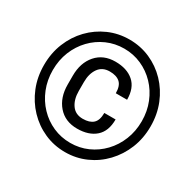

<svg xmlns="http://www.w3.org/2000/svg" viewBox="-157 -896 1101 1081"><g transform="rotate(30 393.0 -355.5)"><path d="M43.9 -356Q43.9 -433.6 70.8 -500Q97.7 -566.4 145.5 -616Q193.4 -665.5 256.1 -693.1Q318.8 -720.7 390.6 -720.7Q462.4 -720.7 525.1 -693.1Q587.9 -665.5 635.5 -616Q683.1 -566.4 710 -500Q736.8 -433.6 736.8 -356Q736.8 -278.3 710 -211.9Q683.1 -145.5 635.5 -95.5Q587.9 -45.4 525.1 -17.6Q462.4 10.3 390.6 10.3Q318.8 10.3 256.1 -17.6Q193.4 -45.4 145.5 -95.5Q97.7 -145.5 70.8 -211.9Q43.9 -278.3 43.9 -356ZM101.1 -356Q101.1 -291 123.5 -235.1Q146 -179.2 185.8 -137.5Q225.6 -95.7 278.1 -72.5Q330.6 -49.3 390.6 -49.3Q450.2 -49.3 502.4 -72.5Q554.7 -95.7 594.5 -137.5Q634.3 -179.2 656.7 -235.1Q679.2 -291 679.2 -356Q679.2 -420.9 656.7 -476.6Q634.3 -532.2 594.5 -573.7Q554.7 -615.2 502.4 -638.4Q450.2 -661.6 390.6 -661.6Q330.6 -661.6 278.1 -638.4Q225.6 -615.2 185.8 -573.7Q146 -532.2 123.5 -476.6Q101.1 -420.9 101.1 -356ZM473.1 -291.5H546.4Q546.4 -214.8 502.7 -176.5Q459 -138.2 383.8 -138.2Q305.7 -138.2 260 -190.7Q214.4 -243.2 214.4 -327.1V-384.3Q214.4 -468.3 260 -520.8Q305.7 -573.2 383.8 -573.2Q459 -573.2 502.9 -534.9Q546.9 -496.6 546.9 -419.9H473.6Q473.6 -467.8 450.7 -488.5Q427.7 -509.3 383.8 -509.3Q335.9 -509.3 311.3 -474.4Q286.6 -439.5 286.6 -384.8V-327.1Q286.6 -272 311.3 -237.1Q335.9 -202.1 383.8 -202.1Q427.7 -202.1 450.4 -222.7Q473.1 -243.2 473.1 -291.5Z"/></g></svg>

Font: Vazirmatn RD Medium
Style: Regular
Weight: 500
Designer: Saber Rastikerdar
Foundry: Saber Rastikerdar
Version: Version 33.003